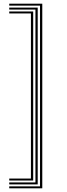

<svg xmlns="http://www.w3.org/2000/svg" viewBox="-20 -820 361 1040"><path d="M209 200H30V189.5H196.8V-789.5H30V-800H209ZM184.2 178.8H30V168.2H172V-768.2H30V-778.8H184.2ZM159.8 157.8H30V147.2H147.5V-747.2H30V-757.8H159.8Z"/></svg>

Font: Big Shoulders Inline Text Thin Light
Style: Regular
Weight: 300
Version: Version 2.002